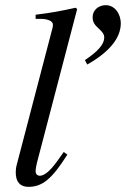

<svg xmlns="http://www.w3.org/2000/svg" viewBox="-20 -713 488 744"><path d="M318 -463C402 -510 448 -565 448 -622C448 -662 423 -693 390 -693C361 -693 339 -673 339 -647C339 -628 345 -618 364 -601C379 -587 384 -579 384 -568C384 -542 361 -515 309 -480ZM279 -678 273 -683C214 -670 177 -663 118 -656V-640H136C168 -640 185 -630 185 -618C185 -615 185 -609 182 -599L45 -75C42 -65 41 -53 41 -45C41 -8 58 11 90 11C144 11 181 -19 241 -114L227 -124L202 -89C173 -48 150 -32 135 -32C125 -32 118 -38 118 -50C118 -58 121 -75 126 -93Z"/></svg>

Font: STIXGeneral
Style: Italic
Weight: 400
Italic angle: -16.33°
Designer: MicroPress Inc., with final additions and corrections provided by Coen Hoffman, Elsevier (retired)
Version: Version 1.1.0